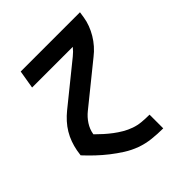

<svg xmlns="http://www.w3.org/2000/svg" viewBox="-200 -663 1001 1001"><g transform="rotate(-45 300.0 -162.5)"><path d="M428 205Q387 205 346.5 200.5Q306 196 269 182.5Q232 169 199 148Q166 127 136 103.5Q106 80 78.5 54Q51 28 25 0L30 -33Q35 -59 44 -84Q53 -109 67 -132.5Q81 -156 100 -177Q119 -198 140 -215L360 -393Q370 -401 379 -410Q388 -419 396 -429H96L113 -530H550L545 -497Q541 -471 531.5 -446Q522 -421 508 -397.5Q494 -374 475.5 -353Q457 -332 435 -315L215 -137Q190 -117 172.5 -90Q155 -63 150 -33V-30Q168 -12 187.5 5.5Q207 23 227.5 38.5Q248 54 271 67.5Q294 81 319.5 90Q345 99 372.5 101.5Q400 104 428 104H429V205Z"/></g></svg>

Font: Iosevka Curly Extended Oblique
Style: Bold
Weight: 700
Width: 7
Italic angle: -9°
Monospace: yes
Designer: Belleve Invis
Foundry: Belleve Invis
Version: Version 11.1.0; ttfautohint (v1.8.3)